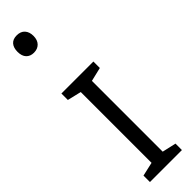

<svg xmlns="http://www.w3.org/2000/svg" viewBox="-378 -1112 1095 1095"><g transform="rotate(-45 169.5 -564.5)"><path d="M298 0H40V-52L124 -71V-642L40 -662V-714H298V-662L214 -642V-71L298 -52ZM94 -989Q65 -989 48 -1007Q31 -1025 31 -1059Q31 -1092 47 -1110.5Q63 -1129 94 -1129Q126 -1129 143 -1110Q160 -1091 160 -1059Q160 -1026 142 -1007.5Q124 -989 94 -989Z"/></g></svg>

Font: Noto Sans Tifinagh Hawad
Style: Regular
Weight: 400
Designer: JamraPatel
Foundry: JamraPatel LLC
Version: Version 2.006; ttfautohint (v1.8.4.7-5d5b)